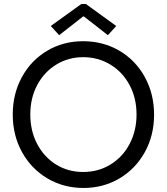

<svg xmlns="http://www.w3.org/2000/svg" viewBox="-20 -934 836 962"><path d="M43.9 -360.4Q43.9 -463.9 89.8 -547.9Q135.7 -631.8 216.3 -679.7Q296.9 -727.5 396.5 -727.5Q497.1 -727.5 578.4 -679.7Q659.7 -631.8 705.8 -547.6Q752 -463.4 752 -359.4Q752 -255.4 705.6 -171.6Q659.2 -87.9 578.4 -40Q497.6 7.8 398.4 7.8Q298.8 7.8 217.8 -40Q136.7 -87.9 90.3 -171.9Q43.9 -255.9 43.9 -360.4ZM664.1 -360.4Q664.1 -442.9 628.9 -508.3Q593.8 -573.7 532.7 -610.6Q471.7 -647.5 396.5 -647.5Q322.8 -647.5 262.2 -610.6Q201.7 -573.7 166.7 -508.3Q131.8 -442.9 131.8 -360.4Q131.8 -278.3 166.3 -212.6Q200.7 -147 261 -109.6Q321.3 -72.3 396.5 -72.3Q472.7 -72.3 533.9 -109.9Q595.2 -147.5 629.6 -213.4Q664.1 -279.3 664.1 -360.4ZM234.4 -803.7 387.7 -914.1H410.2L562.5 -803.7L520.5 -757.8L400.4 -851.6H396.5L276.4 -757.8Z"/></svg>

Font: Reddit Sans Chocolate
Style: Regular
Weight: 400
Designer: Stephen Hutchings
Foundry: Reddit
Version: Version 1.013